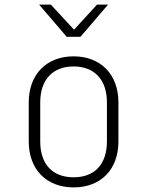

<svg xmlns="http://www.w3.org/2000/svg" viewBox="-20 -805 640 835"><path d="M270 -645H330L450 -785H402L302 -676L201 -785H150ZM300 10C419 10 495 -68 495 -190V-360C495 -481 418 -560 300 -560C182 -560 105 -481 105 -360V-190C105 -68 182 10 300 10ZM300 -34C208 -34 155 -91 155 -190V-360C155 -458 209 -516 300 -516C391 -516 445 -458 445 -360V-190C445 -91 392 -34 300 -34Z"/></svg>

Font: JetBrains Mono Thin
Style: Regular
Weight: 100
Monospace: yes
Designer: Philipp Nurullin, Konstantin Bulenkov
Foundry: JetBrains
Version: Version 2.305